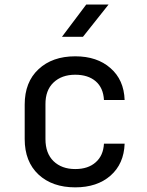

<svg xmlns="http://www.w3.org/2000/svg" viewBox="-20 -805 639 835"><path d="M249.5 -645 355 -785.2H452.1L340.8 -645ZM307.1 9.8Q207.5 9.8 147.5 -45.9Q87.4 -102.1 87.4 -200.2V-350.1Q87.4 -448.2 147.5 -503.9Q207.5 -560.1 307.1 -560.1Q402.3 -560.1 460.4 -508.8Q519 -458 522 -370.1H432.1Q429.2 -423.3 396 -451.7Q362.8 -480 307.1 -480Q248.5 -480 212.9 -446.3Q177.2 -412.6 177.7 -351.1V-200.2Q177.7 -138.2 212.9 -104Q248.5 -69.8 307.1 -69.8Q363.3 -69.8 396 -99.1Q429.2 -127.9 432.1 -180.2H522Q519 -92.3 460.4 -41Q402.3 9.8 307.1 9.8Z"/></svg>

Font: UDEV Gothic 35
Style: Regular
Weight: 400
Version: v2.1.0; ttfautohint (v1.8.4.7-5d5b-dirty) -l 6 -r 45 -G 200 